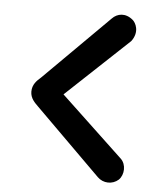

<svg xmlns="http://www.w3.org/2000/svg" viewBox="-47 -688 596 696"><g transform="rotate(5 250.5 -340.5)"><path d="M66 -340C66 -366 82 -381 97 -394L333 -629C352 -649 382 -654 409 -631C420 -622 438 -590 411 -554L183 -340L410 -126C431 -106 429 -69 410 -50C388 -30 354 -31 333 -52L96 -287C83 -300 66 -315 66 -340Z"/></g></svg>

Font: SN Pro Semibold
Style: Italic
Weight: 600
Italic angle: -9°
Designer: Tobias Whetton
Foundry: Supernotes
Version: Version 1.001;Glyphs 3.2 (3249)